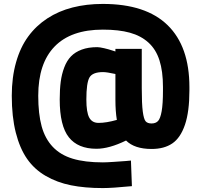

<svg xmlns="http://www.w3.org/2000/svg" viewBox="-20 -749 1025 978"><path d="M944.8 -305.2V-288.1Q944.8 -180.2 922.1 -113.5Q899.4 -46.9 857.9 -18.6Q816.4 9.8 752 9.8Q665 9.8 622.1 -33.2Q536.1 8.8 471.2 8.8Q377 8.8 330.6 -49.8Q284.2 -108.4 284.2 -242.2Q284.2 -293.5 289.3 -332.5Q294.4 -371.6 307.4 -405.8Q320.3 -439.9 341.6 -461.9Q362.8 -483.9 396.2 -496.3Q429.7 -508.8 475.1 -508.8Q487.3 -508.8 510.5 -503.4Q533.7 -498 550.8 -492.2L567.9 -486.8V-500H702.1V-299.8Q702.1 -219.2 707.3 -180.7Q712.4 -142.1 721.9 -131.1Q731.4 -120.1 752 -120.1Q773.4 -120.1 785.2 -132.8Q796.9 -145.5 803.5 -182.6Q810.1 -219.7 810.1 -288.1V-306.2Q810.1 -386.2 792.2 -441.9Q774.4 -497.6 736.1 -532.2Q697.8 -566.9 641.4 -582.5Q585 -598.1 503.9 -598.1Q341.8 -598.1 258.3 -512.2Q174.8 -426.3 174.8 -261.2Q174.8 -168.9 192.1 -105.7Q209.5 -42.5 248.8 -1Q288.1 40.5 350.3 59.3Q412.6 78.1 503.9 78.1Q521.5 78.1 557.4 75.7Q593.3 73.2 620.1 71.3L647 68.8L651.9 199.2Q551.8 209 503.9 209Q412.1 209 341.6 194.8Q271 180.7 213.1 147.2Q155.3 113.8 117.9 60.1Q80.6 6.3 60.3 -74Q40 -154.3 40 -261.2Q40 -355 61.8 -431.6Q83.5 -508.3 123.8 -563.2Q164.1 -618.2 221.4 -655.5Q278.8 -692.9 349.6 -710.9Q420.4 -729 503.9 -729Q723.1 -729 834 -620.6Q944.8 -512.2 944.8 -305.2ZM481.9 -123Q521.5 -123 575.2 -138.2Q567.9 -182.6 567.9 -240.2V-372.1Q523.9 -381.8 504.9 -381.8Q451.7 -381.8 435.8 -354.5Q419.9 -327.1 419.9 -242.2Q419.9 -176.8 434.6 -149.9Q449.2 -123 481.9 -123Z"/></svg>

Font: TitilliumText25L
Style: 999 wt
Weight: 900
Designer: Accademia di Belle Arti di Urbino and others
Foundry: Accademia di Belle Arti di Urbino and others.
Version: Version 25.000